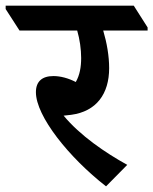

<svg xmlns="http://www.w3.org/2000/svg" viewBox="-72 -644 542 679"><path d="M303 15 378 -61C300 -104 211 -165 153 -235C161 -236 170 -237 180 -238C269 -250 314 -312 314 -403C314 -446 306 -492 293 -536H450V-547L401 -624H-52V-612L-3 -536H201C210 -505 215 -470 215 -439C215 -407 210 -378 196 -354C169 -368 141 -375 117 -375C77 -375 55 -356 55 -318C55 -233 172 -87 303 15Z"/></svg>

Font: Noto Serif Devanagari SemiBold
Style: Regular
Weight: 600
Designer: Universal Thirst, Indian Type Foundry and the Monotype Design Team
Foundry: Monotype Imaging Inc.
Version: Version 2.004